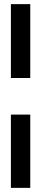

<svg xmlns="http://www.w3.org/2000/svg" viewBox="-20 -679 196 920"><path d="M32.2 -305.2V-659.2H125V-305.2ZM32.2 221.2V-129.9H125V221.2Z"/></svg>

Font: Wesal
Style: Regular
Weight: 300
Designer: Ahmed zaza
Foundry: Ahmed zaza
Version: Version 2.01